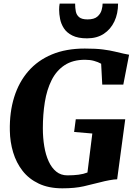

<svg xmlns="http://www.w3.org/2000/svg" viewBox="-20 -1016 739 1044"><path d="M319 8Q245 8 191 -17.5Q137 -43 102.8 -87Q68.5 -131 51.5 -187.5Q34.5 -244 33.5 -305.5Q31.5 -405.5 57 -487.5Q82.5 -569.5 134 -628.8Q185.5 -688 262.2 -720Q339 -752 441 -752Q501.5 -752 540 -747Q578.5 -742 604.5 -735.5Q630.5 -729 651.5 -724.5Q659 -723 666.5 -721.5Q674 -720 682 -718.5L650.5 -556H536L530 -669.5Q513 -679 491.2 -685Q469.5 -691 442.5 -691Q376 -691 331.2 -661.5Q286.5 -632 260.5 -580Q234.5 -528 223.8 -461Q213 -394 213 -318.5Q213 -266.5 220.8 -220Q228.5 -173.5 244.8 -138.2Q261 -103 286 -82.8Q311 -62.5 346.5 -62.5Q379.5 -62.5 406.8 -66Q434 -69.5 455.5 -78L482 -290L383 -298.5L392 -367.5H661L617 -41Q601.5 -41 574.5 -36Q547.5 -31 525.5 -25Q483.5 -14 435.2 -3Q387 8 319 8ZM453.5 -807.5Q404 -807.5 373.5 -822.8Q343 -838 327.5 -862Q312 -886 306.8 -912.8Q301.5 -939.5 301.5 -963.5Q301.5 -972.5 302.2 -980.8Q303 -989 304.5 -996.5H388.5Q388.5 -973.5 392.2 -954Q396 -934.5 410.5 -922.5Q425 -910.5 456 -910.5Q492 -910.5 509.5 -925.8Q527 -941 532.5 -961.2Q538 -981.5 538 -996.5H622Q622 -942 602 -899.5Q582 -857 544.5 -832.2Q507 -807.5 453.5 -807.5Z"/></svg>

Font: Merriweather 24pt Black
Style: Italic
Weight: 900
Italic angle: -7.8°
Designer: Eben Sorkin
Foundry: Eben Sorkin
Version: Version 2.101